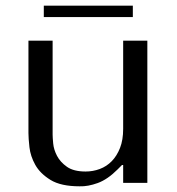

<svg xmlns="http://www.w3.org/2000/svg" viewBox="-20 -643 621 675"><path d="M80 -500V-175Q80 -157 83.5 -125.5Q87 -94 104 -63.5Q121 -33 157.5 -10.5Q194 12 260 12Q289 13 323.5 0.5Q358 -12 393 -47L409 -63H413V0H498V-500H413V-190Q413 -151 402 -123Q391 -95 373 -76.5Q355 -58 331 -49Q307 -40 281 -40Q239 -40 215.5 -56.5Q192 -73 180.5 -95Q169 -117 167 -138.5Q165 -160 165 -170V-500ZM134 -583H447V-623H134Z"/></svg>

Font: Tenor Sans
Style: Regular
Weight: 400
Designer: Denis Masharov
Foundry: Denis Masharov
Version: Version 1.1